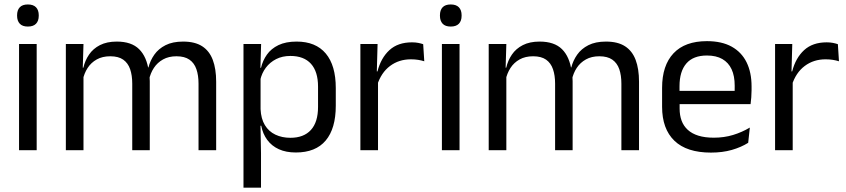

<svg xmlns="http://www.w3.org/2000/svg" viewBox="-20 -690 3888 882"><path d="M67.5 0V-488H148.5V0ZM108 -568Q83 -568 70.8 -581.2Q58.5 -594.5 58.5 -617.5V-620Q58.5 -643.5 70.8 -656.5Q83 -669.5 108 -669.5Q133 -669.5 145.5 -656.5Q158 -643.5 158 -620V-617.5Q158 -594 145.5 -581Q133 -568 108 -568Z M892 0V-305.5Q892 -344 882.2 -372.2Q872.5 -400.5 850.2 -416Q828 -431.5 790.5 -431.5Q755 -431.5 729 -417Q703 -402.5 687 -378.2Q671 -354 664.5 -323L652 -380.5H662Q670 -412 689 -439Q708 -466 740.5 -482.5Q773 -499 821 -499Q875.5 -499 908.8 -477.5Q942 -456 957.5 -414.8Q973 -373.5 973 -314.5V0ZM282.5 0V-488H363.5L360 -371L363.5 -366V0ZM587.5 0V-305.5Q587.5 -344 577.8 -372.2Q568 -400.5 546 -416Q524 -431.5 486.5 -431.5Q450.5 -431.5 424.5 -417Q398.5 -402.5 382.5 -377.8Q366.5 -353 360 -321.5L345 -379H363Q370.5 -412 389 -439.2Q407.5 -466.5 439.2 -482.8Q471 -499 516.5 -499Q584 -499 619.2 -464Q654.5 -429 663.5 -362Q666 -352 667 -340.2Q668 -328.5 668 -317V0Z M1339 10.5Q1294 10.5 1261 -4.5Q1228 -19.5 1207.5 -47.5Q1187 -75.5 1180 -112.5H1153.5L1177 -188.5Q1179 -144.5 1196.8 -115.2Q1214.5 -86 1245 -71.5Q1275.5 -57 1314 -57Q1375.5 -57 1408.2 -93Q1441 -129 1441 -198.5V-292Q1441 -361 1408.5 -397Q1376 -433 1314 -433Q1277 -433 1248.5 -418.5Q1220 -404 1201.2 -379Q1182.5 -354 1175.5 -322L1155.5 -378.5H1179Q1187 -412 1206.2 -439.2Q1225.5 -466.5 1259.2 -482.8Q1293 -499 1342.5 -499Q1430.5 -499 1476.5 -444.2Q1522.5 -389.5 1522.5 -285.5V-204.5Q1522.5 -99.5 1476.2 -44.5Q1430 10.5 1339 10.5ZM1098.5 172V-488H1179.5L1176 -370.5L1177 -345.5V-140L1176.5 -123.5L1179 13.5V172Z M1712.5 -298.5 1694 -361 1714 -362Q1730 -424 1769 -459.8Q1808 -495.5 1872.5 -495.5Q1888.5 -495.5 1901.2 -493Q1914 -490.5 1924 -487L1929 -408.5Q1916.5 -412.5 1901.2 -415Q1886 -417.5 1867.5 -417.5Q1812.5 -417.5 1771.8 -387Q1731 -356.5 1712.5 -298.5ZM1635.5 0V-488H1714.5L1710.5 -344L1716.5 -338V0Z M2010 0V-488H2091V0ZM2050.5 -568Q2025.5 -568 2013.2 -581.2Q2001 -594.5 2001 -617.5V-620Q2001 -643.5 2013.2 -656.5Q2025.5 -669.5 2050.5 -669.5Q2075.5 -669.5 2088 -656.5Q2100.5 -643.5 2100.5 -620V-617.5Q2100.5 -594 2088 -581Q2075.5 -568 2050.5 -568Z M2834.5 0V-305.5Q2834.5 -344 2824.8 -372.2Q2815 -400.5 2792.8 -416Q2770.5 -431.5 2733 -431.5Q2697.5 -431.5 2671.5 -417Q2645.5 -402.5 2629.5 -378.2Q2613.5 -354 2607 -323L2594.5 -380.5H2604.5Q2612.5 -412 2631.5 -439Q2650.5 -466 2683 -482.5Q2715.5 -499 2763.5 -499Q2818 -499 2851.2 -477.5Q2884.5 -456 2900 -414.8Q2915.5 -373.5 2915.5 -314.5V0ZM2225 0V-488H2306L2302.5 -371L2306 -366V0ZM2530 0V-305.5Q2530 -344 2520.2 -372.2Q2510.5 -400.5 2488.5 -416Q2466.5 -431.5 2429 -431.5Q2393 -431.5 2367 -417Q2341 -402.5 2325 -377.8Q2309 -353 2302.5 -321.5L2287.5 -379H2305.5Q2313 -412 2331.5 -439.2Q2350 -466.5 2381.8 -482.8Q2413.5 -499 2459 -499Q2526.5 -499 2561.8 -464Q2597 -429 2606 -362Q2608.5 -352 2609.5 -340.2Q2610.5 -328.5 2610.5 -317V0Z M3246 11Q3134.5 11 3078 -43.5Q3021.5 -98 3021.5 -199.5V-286.5Q3021.5 -389.5 3074 -445.2Q3126.5 -501 3227.5 -501Q3295.5 -501 3341 -475.8Q3386.5 -450.5 3409.5 -404Q3432.5 -357.5 3432.5 -293V-275Q3432.5 -259 3431.2 -243Q3430 -227 3428 -211.5H3353.5Q3354.5 -235.5 3354.8 -257Q3355 -278.5 3355 -296.5Q3355 -341 3340.8 -371.8Q3326.5 -402.5 3298.2 -418.8Q3270 -435 3227.5 -435Q3164.5 -435 3133 -398.5Q3101.5 -362 3101.5 -294V-247.5L3102 -237.5V-191Q3102 -160.5 3111 -136Q3120 -111.5 3139.2 -93.8Q3158.5 -76 3188.2 -66.8Q3218 -57.5 3259 -57.5Q3306.5 -57.5 3347.5 -70Q3388.5 -82.5 3424.5 -104L3417 -34Q3384.5 -13.5 3341.5 -1.2Q3298.5 11 3246 11ZM3064 -211.5V-272.5H3411V-211.5Z M3617.5 -298.5 3599 -361 3619 -362Q3635 -424 3674 -459.8Q3713 -495.5 3777.5 -495.5Q3793.5 -495.5 3806.2 -493Q3819 -490.5 3829 -487L3834 -408.5Q3821.5 -412.5 3806.2 -415Q3791 -417.5 3772.5 -417.5Q3717.5 -417.5 3676.8 -387Q3636 -356.5 3617.5 -298.5ZM3540.5 0V-488H3619.5L3615.5 -344L3621.5 -338V0Z"/></svg>

Font: Anek Gujarati Medium
Style: Regular
Weight: 400
Version: Version 1.003